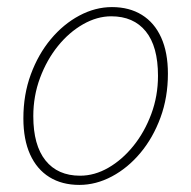

<svg xmlns="http://www.w3.org/2000/svg" viewBox="-20 -510 540 542"><path d="M204 12Q155 12 119.5 -10Q84 -32 65 -74Q46 -116 46 -176Q46 -243 67 -300Q88 -357 123.5 -399.5Q159 -442 204 -466Q249 -490 296 -490Q345 -490 380.5 -468Q416 -446 435 -404Q454 -362 454 -302Q454 -235 433 -178Q412 -121 376.5 -78.5Q341 -36 296 -12Q251 12 204 12ZM206 -14Q247 -14 286 -36.5Q325 -59 356.5 -98Q388 -137 407 -188Q426 -239 426 -296Q426 -379 391.5 -421.5Q357 -464 294 -464Q254 -464 214.5 -441.5Q175 -419 143.5 -380Q112 -341 93 -290Q74 -239 74 -182Q74 -100 108.5 -57Q143 -14 206 -14Z"/></svg>

Font: Source Sans 3 ExtraLight
Style: Italic
Weight: 250
Italic angle: -11°
Designer: Paul D. Hunt
Foundry: Adobe
Version: Version 3.046;hotconv 1.0.118;makeotfexe 2.5.65603